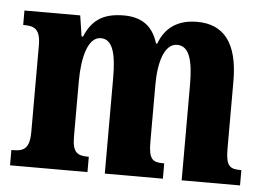

<svg xmlns="http://www.w3.org/2000/svg" viewBox="-44 -606 917 662"><g transform="rotate(5 414.5 -274.5)"><path d="M13 0H281V-53H279C242 -53 224 -62 224 -118V-309C224 -391 242 -464 287 -464C328 -464 341 -415 341 -330V0H542V-53H538C502 -53 488 -62 488 -123V-321C488 -398 507 -464 551 -464C593 -464 607 -415 607 -330V0H809V-53H806C769 -53 755 -62 755 -123V-356C755 -491 703 -549 613 -549C544 -549 502 -517 482 -462H478C459 -524 419 -549 359 -549C282 -549 247 -517 225 -464H220L209 -536H16V-486H19C55 -486 76 -477 76 -420V-122C76 -62 55 -53 18 -53H13Z"/></g></svg>

Font: Noto Serif Thai ExtraCondensed ExtraBold
Style: Regular
Weight: 800
Width: 2
Designer: Monotype Design Team
Foundry: Monotype Imaging Inc.
Version: Version 2.002